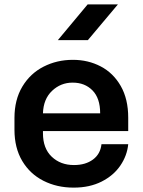

<svg xmlns="http://www.w3.org/2000/svg" viewBox="-20 -850 651 876"><path d="M381 -667H244L380 -830H518ZM565 -313V-252H176V-242Q176 -173 216 -135Q256 -97 317 -97H318Q370 -97 404 -122Q438 -147 443 -192H565Q560 -140 529 -94.5Q498 -49 443.5 -21.5Q389 6 317 6H315Q240 6 178.5 -25Q117 -56 81.5 -115.5Q46 -175 46 -258V-312Q46 -395 82 -455Q118 -515 179 -546Q240 -577 312 -577H313Q382 -577 439.5 -547Q497 -517 531 -457.5Q565 -398 565 -313ZM176 -333H437Q437 -402 402 -437.5Q367 -473 312 -473H311Q257 -473 217.5 -435.5Q178 -398 176 -333Z"/></svg>

Font: 카카오 큰글씨 ExtraBold
Style: Regular
Weight: 800
Designer: Park Young-rak; Lee Sang-min; Kim Jung-jin; Min Bon; Park Min-gyu;
Foundry: Kakao Corporation
Version: Version 2.003